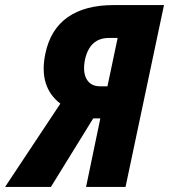

<svg xmlns="http://www.w3.org/2000/svg" viewBox="-80 -734 664 754"><path d="M-60 0 157 -327Q71 -393 98 -523Q118 -619 186 -666.5Q254 -714 365 -714H564L413 0H258L314 -269H286L120 0ZM314 -395H342L382 -585H348Q273 -585 254 -501Q244 -452 260 -423.5Q276 -395 314 -395Z"/></svg>

Font: Noto Sans Condensed ExtraBold
Style: Italic
Weight: 800
Width: 3
Italic angle: -12°
Designer: Monotype Design Team
Foundry: Monotype Imaging Inc.
Version: Version 2.013; ttfautohint (v1.8.4.7-5d5b)